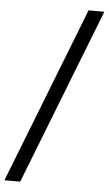

<svg xmlns="http://www.w3.org/2000/svg" viewBox="-67 -748 536 946"><g transform="rotate(5 201.0 -275.0)"><path d="M-8 160H70L410 -710H332Z"/></g></svg>

Font: Falling Sky
Style: Obl
Weight: 400
Designer: Paul D. Hunt
Foundry: Adobe Systems Incorporated
Version: Version 1.02